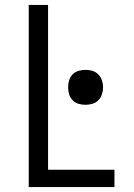

<svg xmlns="http://www.w3.org/2000/svg" viewBox="-20 -755 540 775"><path d="M96 0V-735H174V-70H442V0ZM325 -332Q311 -332 297 -336Q283 -340 273 -350.5Q263 -361 259 -374.5Q255 -388 255 -403Q255 -417 259 -430.5Q263 -444 273 -454.5Q283 -465 297 -469Q311 -473 325 -473Q339 -473 353 -469Q367 -465 377 -454.5Q387 -444 391.5 -430.5Q396 -417 396 -403Q396 -388 391.5 -374.5Q387 -361 377 -350.5Q367 -340 353 -336Q339 -332 325 -332Z"/></svg>

Font: Iosevka Term SS14
Style: Regular
Weight: 400
Monospace: yes
Designer: Belleve Invis
Foundry: Belleve Invis
Version: Version 24.1.1; ttfautohint (v1.8.4)